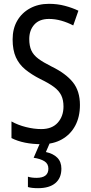

<svg xmlns="http://www.w3.org/2000/svg" viewBox="-20 -744 477 1004"><path d="M398 -195Q398 -133 373.5 -87Q349 -41 304 -15.5Q259 10 198 10Q103 10 40 -22V-109Q74 -90 116 -79.5Q158 -69 196 -69Q252 -69 282 -102.5Q312 -136 312 -187Q312 -221 300.5 -245Q289 -269 262.5 -289Q236 -309 190 -331Q145 -354 112.5 -380.5Q80 -407 63 -444.5Q46 -482 46 -538Q46 -594 70 -635.5Q94 -677 137 -700.5Q180 -724 236 -724Q280 -724 319.5 -713.5Q359 -703 390 -688L363 -611Q332 -627 300 -636Q268 -645 236 -645Q186 -645 159.5 -615.5Q133 -586 133 -540Q133 -504 144 -480Q155 -456 180.5 -437Q206 -418 250 -396Q324 -360 361 -314Q398 -268 398 -195ZM301 138Q301 187 269.5 213.5Q238 240 179 240Q145 240 126 234V180Q145 186 171 186Q233 186 233 138Q233 112 212 99Q191 86 156 81L191 0H242L220 51Q258 59 279.5 80.5Q301 102 301 138Z"/></svg>

Font: Avrile Sans Condensed
Style: Regular
Weight: 400
Width: 3
Designer: Monotype Design Team
Foundry: Monotype Imaging Inc.
Version: Version 2.001;September 10, 2019;FontCreator 11.5.0.2425 64-